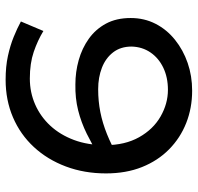

<svg xmlns="http://www.w3.org/2000/svg" viewBox="-30 -644 687 666"><g transform="rotate(-90 313.0 -310.5)"><path d="M332 13Q272 13 220 -7.5Q168 -28 128.5 -67Q89 -106 67 -161Q45 -216 45 -286Q45 -361 69 -425Q93 -489 136.5 -536Q180 -583 239.5 -608.5Q299 -634 370 -634Q416 -634 452.5 -626Q489 -618 518.5 -606Q548 -594 572 -581L539 -503Q506 -523 466.5 -536.5Q427 -550 374 -550Q326 -550 284 -531.5Q242 -513 210.5 -479Q179 -445 161 -397Q143 -349 143 -288Q143 -220 170.5 -171Q198 -122 242.5 -96.5Q287 -71 335 -71Q378 -71 411.5 -87Q445 -103 464.5 -131.5Q484 -160 485 -197Q485 -235 465 -261Q445 -287 411.5 -300Q378 -313 337 -313Q296 -313 258 -305.5Q220 -298 181.5 -282.5Q143 -267 103 -244L100 -307Q143 -333 182.5 -352.5Q222 -372 264 -382.5Q306 -393 354 -392Q397 -392 438 -380.5Q479 -369 512 -345.5Q545 -322 564.5 -286Q584 -250 584 -200Q584 -153 564 -114Q544 -75 508.5 -46.5Q473 -18 428 -2.5Q383 13 332 13Z"/></g></svg>

Font: BioRhyme ExtraBold
Style: Regular
Weight: 400
Version: Version 1.600;gftools[0.9.33]